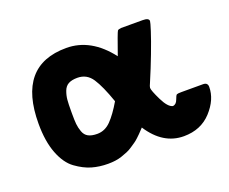

<svg xmlns="http://www.w3.org/2000/svg" viewBox="-86 -603 891 748"><g transform="rotate(-20 359.5 -229.0)"><path d="M45 -228Q45 -469 247 -469Q349 -469 425 -370Q456 -459 460 -464Q463 -468 475 -469H564Q590 -469 590 -456Q590 -451 579.5 -418Q569 -385 549 -332.5Q529 -280 508 -231Q501 -216 501 -211Q501 -200 521 -159Q541 -118 561 -114Q575 -116 581 -133Q587 -150 591 -152Q595 -154 610 -154H700Q719 -154 719 -136Q719 -84 675.5 -36.5Q632 11 561 11Q475 11 418 -77Q417 -76 409.5 -68Q402 -60 398.5 -56.5Q395 -53 386 -44.5Q377 -36 369.5 -31Q362 -26 351 -18.5Q340 -11 329 -6.5Q318 -2 305 2.5Q292 7 277.5 9Q263 11 247 11Q211 11 180 2Q149 -7 116.5 -30.5Q84 -54 64.5 -104.5Q45 -155 45 -228ZM181 -220Q181 -193 182.5 -177.5Q184 -162 190 -145Q196 -128 210 -120.5Q224 -113 247 -113Q279 -113 303.5 -138Q328 -163 355 -209Q331 -278 309 -311.5Q287 -345 248 -345Q225 -345 211 -337.5Q197 -330 190.5 -312.5Q184 -295 182.5 -278Q181 -261 181 -230Z"/></g></svg>

Font: CMU Sans Serif
Style: Bold
Weight: 700
Version: Version 0.7.0